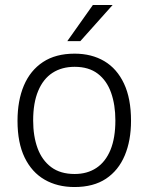

<svg xmlns="http://www.w3.org/2000/svg" viewBox="-20 -743 598 773"><path d="M280 10Q211 10 159.5 -19.8Q108 -49.5 79.2 -108.8Q50.5 -168 50.5 -256.5Q50.5 -338 76.2 -398.8Q102 -459.5 153 -493.2Q204 -527 280.5 -527Q349 -527 400 -496.8Q451 -466.5 479.2 -406.5Q507.5 -346.5 507.5 -256.5Q507.5 -177 482.2 -117Q457 -57 406.8 -23.5Q356.5 10 280 10ZM280.5 -42.5Q331.5 -42.5 368.2 -67Q405 -91.5 424.8 -139.5Q444.5 -187.5 444.5 -258Q444.5 -321 427.2 -369.8Q410 -418.5 373.8 -446.2Q337.5 -474 280.5 -474Q229 -474 191.5 -449.8Q154 -425.5 133.8 -377.2Q113.5 -329 113.5 -258Q113.5 -195 131.2 -146.5Q149 -98 186 -70.2Q223 -42.5 280.5 -42.5ZM354 -723H433.5L303.5 -577.5H251Z"/></svg>

Font: Public Sans ExtraLight
Style: Regular
Weight: 250
Designer: The Public Sans Project Authors: Dan O. Williams and USWDS (Libre Franklin designed by Pablo Impallari and Rodrigo Fuenz
Version: Version 1.007